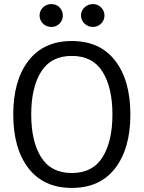

<svg xmlns="http://www.w3.org/2000/svg" viewBox="-20 -911 704 941"><path d="M45 0ZM45 -350Q45 -517 119.5 -613.5Q194 -710 332 -710Q470 -710 544.5 -613.5Q619 -517 619 -350Q619 -183 544.5 -86.5Q470 10 332 10Q194 10 119.5 -86.5Q45 -183 45 -350ZM531 -350Q531 -482 482.5 -559.5Q434 -637 332 -637Q230 -637 181.5 -559.5Q133 -482 133 -350Q133 -218 181.5 -140.5Q230 -63 332 -63Q434 -63 482.5 -140.5Q531 -218 531 -350ZM174 -835Q174 -858 190.5 -874.5Q207 -891 232 -891Q256 -891 272 -874.5Q288 -858 288 -835Q288 -812 272 -795.5Q256 -779 232 -779Q207 -779 190.5 -795.5Q174 -812 174 -835ZM377 -835Q377 -858 394 -874.5Q411 -891 436 -891Q459 -891 475.5 -874.5Q492 -858 492 -835Q492 -812 475.5 -795.5Q459 -779 436 -779Q411 -779 394 -795.5Q377 -812 377 -835Z"/></svg>

Font: Niramit
Style: Regular
Weight: 400
Version: Version 1.000; ttfautohint (v1.6)